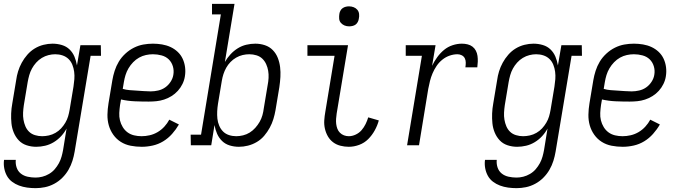

<svg xmlns="http://www.w3.org/2000/svg" viewBox="-21 -755 3541 998"><path d="M164 223Q142 223 120 220Q98 217 78 209.5Q58 202 41.5 189.5Q25 177 15 159Q5 141 1 119.5Q-3 98 0 76H61Q59 97 65.5 116Q72 135 87 147Q102 159 122.5 163.5Q143 168 164 168Q181 168 199 163.5Q217 159 234 149Q251 139 263.5 124.5Q276 110 285 93.5Q294 77 299 59Q304 41 307 24L325 -87Q314 -66 297 -47.5Q280 -29 258.5 -16Q237 -3 213.5 2.5Q190 8 167 8Q141 8 117 0Q93 -8 76.5 -25.5Q60 -43 50.5 -66Q41 -89 38.5 -114Q36 -139 37 -165Q38 -191 43 -218L63 -338Q66 -361 73 -384Q80 -407 92 -429Q104 -451 121 -470.5Q138 -490 159.5 -503Q181 -516 205 -522Q229 -528 252 -528Q277 -528 300.5 -521Q324 -514 340.5 -498Q357 -482 366 -460.5Q375 -439 379 -415L397 -520H503L504 -465H450L367 33Q363 57 355.5 81Q348 105 335 127.5Q322 150 303 169Q284 188 260.5 200.5Q237 213 212.5 218Q188 223 164 223ZM198 -47Q215 -47 233 -51Q251 -55 267.5 -64.5Q284 -74 296.5 -87.5Q309 -101 318.5 -117Q328 -133 333 -150Q338 -167 341 -185L361 -305Q364 -324 365.5 -343.5Q367 -363 364.5 -382Q362 -401 355 -418.5Q348 -436 335 -448.5Q322 -461 304 -467Q286 -473 266 -473Q249 -473 231 -468.5Q213 -464 196.5 -454Q180 -444 167 -429.5Q154 -415 145 -398.5Q136 -382 131 -364Q126 -346 123 -329L103 -209Q100 -189 99 -170Q98 -151 101 -133Q104 -115 111 -98.5Q118 -82 130.5 -70Q143 -58 161 -52.5Q179 -47 198 -47Z M716 8Q686 8 658 2.5Q630 -3 607 -17.5Q584 -32 568 -54.5Q552 -77 544.5 -103.5Q537 -130 537.5 -159Q538 -188 543 -218L563 -338Q567 -362 575 -387Q583 -412 596.5 -434.5Q610 -457 630.5 -476Q651 -495 675 -507Q699 -519 724 -523.5Q749 -528 774 -528Q798 -528 821.5 -524Q845 -520 865.5 -510.5Q886 -501 902.5 -485.5Q919 -470 928.5 -449.5Q938 -429 941 -405.5Q944 -382 940 -358Q937 -338 927.5 -318.5Q918 -299 903.5 -283Q889 -267 870.5 -255.5Q852 -244 832 -237.5Q812 -231 792 -229Q772 -227 752 -227Q715 -227 679 -228.5Q643 -230 608 -238L603 -209Q600 -188 599 -168Q598 -148 602.5 -129.5Q607 -111 617 -94.5Q627 -78 642 -67Q657 -56 676 -51.5Q695 -47 715 -47Q736 -47 757.5 -52Q779 -57 798.5 -68.5Q818 -80 833.5 -97Q849 -114 859 -133L909 -108Q894 -82 873.5 -59Q853 -36 827.5 -20.5Q802 -5 773 1.5Q744 8 716 8ZM762 -280Q781 -280 801 -284.5Q821 -289 837.5 -300.5Q854 -312 865.5 -329.5Q877 -347 880 -366Q884 -389 877.5 -410.5Q871 -432 856 -446.5Q841 -461 819 -467Q797 -473 774 -473Q756 -473 737.5 -469Q719 -465 702 -455.5Q685 -446 671 -431.5Q657 -417 647 -400Q637 -383 631.5 -365Q626 -347 623 -329L617 -293Q634 -288 652.5 -286.5Q671 -285 689.5 -284Q708 -283 726 -281.5Q744 -280 762 -280Z M1221 8Q1196 8 1173 1Q1150 -6 1133.5 -22Q1117 -38 1107.5 -59.5Q1098 -81 1094 -105L1077 0H971L970 -55H1024L1127 -680H1081V-735H1198L1148 -433Q1160 -454 1177 -472.5Q1194 -491 1215 -504Q1236 -517 1259.5 -522.5Q1283 -528 1306 -528Q1332 -528 1356 -520Q1380 -512 1397 -494.5Q1414 -477 1423 -454Q1432 -431 1435 -406Q1438 -381 1436.5 -355Q1435 -329 1431 -302L1411 -182Q1407 -159 1400 -136Q1393 -113 1381 -91Q1369 -69 1352.5 -49.5Q1336 -30 1314 -17Q1292 -4 1268 2Q1244 8 1221 8ZM1207 -47Q1224 -47 1242.5 -51.5Q1261 -56 1277 -66Q1293 -76 1306 -90.5Q1319 -105 1328.5 -121.5Q1338 -138 1343 -156Q1348 -174 1350 -191L1370 -311Q1374 -331 1375 -350Q1376 -369 1373 -387Q1370 -405 1362.5 -421.5Q1355 -438 1342.5 -450Q1330 -462 1312 -467.5Q1294 -473 1275 -473Q1258 -473 1240.5 -469Q1223 -465 1206.5 -455.5Q1190 -446 1177 -432.5Q1164 -419 1155 -403Q1146 -387 1140.5 -370Q1135 -353 1132 -335L1112 -215Q1109 -196 1108 -176.5Q1107 -157 1109 -138Q1111 -119 1118.5 -101.5Q1126 -84 1138.5 -71.5Q1151 -59 1169 -53Q1187 -47 1207 -47Z M1792 8Q1770 8 1748.5 2.5Q1727 -3 1710.5 -15.5Q1694 -28 1683.5 -46Q1673 -64 1668 -85.5Q1663 -107 1664.5 -129.5Q1666 -152 1670 -174L1718 -465H1577V-520H1788L1729 -165Q1727 -152 1726 -138Q1725 -124 1726.5 -111Q1728 -98 1732.5 -86Q1737 -74 1746 -65Q1755 -56 1767 -51.5Q1779 -47 1792 -47Q1810 -47 1828 -55.5Q1846 -64 1858.5 -78.5Q1871 -93 1879.5 -110.5Q1888 -128 1893 -145L1948 -129Q1941 -103 1927 -77.5Q1913 -52 1893 -32Q1873 -12 1846 -2Q1819 8 1792 8ZM1794 -618Q1781 -618 1770 -622.5Q1759 -627 1751 -636Q1743 -645 1742 -657.5Q1741 -670 1743 -683Q1744 -691 1748.5 -699.5Q1753 -708 1760.5 -713Q1768 -718 1776.5 -720Q1785 -722 1793 -722Q1806 -722 1817.5 -717.5Q1829 -713 1836.5 -704Q1844 -695 1845.5 -682.5Q1847 -670 1844 -657Q1843 -649 1838.5 -640.5Q1834 -632 1827 -627Q1820 -622 1811 -620Q1802 -618 1794 -618Z M2095 0 2172 -465H2088V-520H2243L2225 -413Q2236 -436 2251.5 -457.5Q2267 -479 2287 -495.5Q2307 -512 2331.5 -520Q2356 -528 2380 -528Q2395 -528 2409.5 -524.5Q2424 -521 2435 -512.5Q2446 -504 2452.5 -491.5Q2459 -479 2461 -464.5Q2463 -450 2462.5 -435Q2462 -420 2460 -405H2398Q2400 -417 2400 -429.5Q2400 -442 2395 -452Q2390 -462 2379.5 -467.5Q2369 -473 2357 -473Q2337 -473 2316.5 -466Q2296 -459 2278.5 -445Q2261 -431 2248.5 -412.5Q2236 -394 2227.5 -374Q2219 -354 2214 -334Q2209 -314 2205 -293L2157 0Z M2664 223Q2642 223 2620 220Q2598 217 2578 209.5Q2558 202 2541.5 189.5Q2525 177 2515 159Q2505 141 2501 119.5Q2497 98 2500 76H2561Q2559 97 2565.5 116Q2572 135 2587 147Q2602 159 2622.5 163.5Q2643 168 2664 168Q2681 168 2699 163.5Q2717 159 2734 149Q2751 139 2763.5 124.5Q2776 110 2785 93.5Q2794 77 2799 59Q2804 41 2807 24L2825 -87Q2814 -66 2797 -47.5Q2780 -29 2758.5 -16Q2737 -3 2713.5 2.5Q2690 8 2667 8Q2641 8 2617 0Q2593 -8 2576.5 -25.5Q2560 -43 2550.5 -66Q2541 -89 2538.5 -114Q2536 -139 2537 -165Q2538 -191 2543 -218L2563 -338Q2566 -361 2573 -384Q2580 -407 2592 -429Q2604 -451 2621 -470.5Q2638 -490 2659.5 -503Q2681 -516 2705 -522Q2729 -528 2752 -528Q2777 -528 2800.5 -521Q2824 -514 2840.5 -498Q2857 -482 2866 -460.5Q2875 -439 2879 -415L2897 -520H3003L3004 -465H2950L2867 33Q2863 57 2855.5 81Q2848 105 2835 127.5Q2822 150 2803 169Q2784 188 2760.5 200.5Q2737 213 2712.5 218Q2688 223 2664 223ZM2698 -47Q2715 -47 2733 -51Q2751 -55 2767.5 -64.5Q2784 -74 2796.5 -87.5Q2809 -101 2818.5 -117Q2828 -133 2833 -150Q2838 -167 2841 -185L2861 -305Q2864 -324 2865.5 -343.5Q2867 -363 2864.5 -382Q2862 -401 2855 -418.5Q2848 -436 2835 -448.5Q2822 -461 2804 -467Q2786 -473 2766 -473Q2749 -473 2731 -468.5Q2713 -464 2696.5 -454Q2680 -444 2667 -429.5Q2654 -415 2645 -398.5Q2636 -382 2631 -364Q2626 -346 2623 -329L2603 -209Q2600 -189 2599 -170Q2598 -151 2601 -133Q2604 -115 2611 -98.5Q2618 -82 2630.5 -70Q2643 -58 2661 -52.5Q2679 -47 2698 -47Z M3216 8Q3186 8 3158 2.5Q3130 -3 3107 -17.5Q3084 -32 3068 -54.5Q3052 -77 3044.5 -103.5Q3037 -130 3037.5 -159Q3038 -188 3043 -218L3063 -338Q3067 -362 3075 -387Q3083 -412 3096.5 -434.5Q3110 -457 3130.5 -476Q3151 -495 3175 -507Q3199 -519 3224 -523.5Q3249 -528 3274 -528Q3298 -528 3321.5 -524Q3345 -520 3365.5 -510.5Q3386 -501 3402.5 -485.5Q3419 -470 3428.5 -449.5Q3438 -429 3441 -405.5Q3444 -382 3440 -358Q3437 -338 3427.5 -318.5Q3418 -299 3403.5 -283Q3389 -267 3370.5 -255.5Q3352 -244 3332 -237.5Q3312 -231 3292 -229Q3272 -227 3252 -227Q3215 -227 3179 -228.5Q3143 -230 3108 -238L3103 -209Q3100 -188 3099 -168Q3098 -148 3102.5 -129.5Q3107 -111 3117 -94.5Q3127 -78 3142 -67Q3157 -56 3176 -51.5Q3195 -47 3215 -47Q3236 -47 3257.5 -52Q3279 -57 3298.5 -68.5Q3318 -80 3333.5 -97Q3349 -114 3359 -133L3409 -108Q3394 -82 3373.5 -59Q3353 -36 3327.5 -20.5Q3302 -5 3273 1.5Q3244 8 3216 8ZM3262 -280Q3281 -280 3301 -284.5Q3321 -289 3337.5 -300.5Q3354 -312 3365.5 -329.5Q3377 -347 3380 -366Q3384 -389 3377.5 -410.5Q3371 -432 3356 -446.5Q3341 -461 3319 -467Q3297 -473 3274 -473Q3256 -473 3237.5 -469Q3219 -465 3202 -455.5Q3185 -446 3171 -431.5Q3157 -417 3147 -400Q3137 -383 3131.5 -365Q3126 -347 3123 -329L3117 -293Q3134 -288 3152.5 -286.5Q3171 -285 3189.5 -284Q3208 -283 3226 -281.5Q3244 -280 3262 -280Z"/></svg>

Font: Iosevka Curly Slab Light
Style: Italic
Weight: 300
Italic angle: -9°
Monospace: yes
Designer: Belleve Invis
Foundry: Belleve Invis
Version: Version 22.1.2; ttfautohint (v1.8.4)